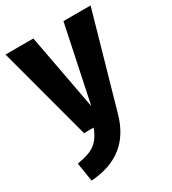

<svg xmlns="http://www.w3.org/2000/svg" viewBox="-188 -629 852 950"><g transform="rotate(-30 238.0 -154.5)"><path d="M330 1Q273 208 52 222L35 115Q104 105 138 79.5Q172 54 192 0H137L-5 -531H154L235 -98L326 -531H481Z"/></g></svg>

Font: Fira Sans Condensed
Style: Bold
Weight: 700
Width: 3
Designer: bBox Type GmbH & Carrois Corporate GbR & Edenspiekermann AG
Foundry: bBox Type GmbH & Carrois Corporate GbR & Edenspiekermann AG
Version: Version 4.301